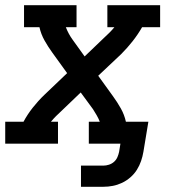

<svg xmlns="http://www.w3.org/2000/svg" viewBox="-29 -550 649 735"><path d="M281 165V84H367Q377 84 388 80.5Q399 77 407.5 69.5Q416 62 420.5 51.5Q425 41 427 31L432 0H311V-84H353Q348 -97 341 -109Q334 -121 327 -132L280 -196L207 -126Q196 -116 185.5 -105.5Q175 -95 166 -84H193V0H-9V-84H61Q76 -112 96.5 -138Q117 -164 141 -187L228 -270L171 -349Q155 -371 141.5 -395Q128 -419 122 -446H63V-530H264V-446H223Q228 -433 234.5 -421Q241 -409 249 -398L295 -334L368 -404Q379 -414 389.5 -424.5Q400 -435 409 -446H382V-530H584V-446H515Q499 -418 478.5 -392Q458 -366 435 -343L347 -260L404 -181Q420 -159 433.5 -135Q447 -111 453 -84H539L520 31Q517 49 511 66.5Q505 84 495 100Q485 116 470 129Q455 142 438 150Q421 158 403 161.5Q385 165 367 165Z"/></svg>

Font: Iosevka Curly Slab MdEx
Style: Italic
Weight: 500
Width: 7
Italic angle: -9°
Monospace: yes
Designer: Belleve Invis
Foundry: Belleve Invis
Version: Version 11.0.0; ttfautohint (v1.8.3)